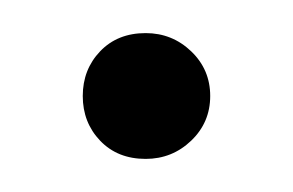

<svg xmlns="http://www.w3.org/2000/svg" viewBox="-20 -96 177 116"><path d="M68 0Q51 0 40.5 -11Q30 -22 30 -38Q30 -54 40.5 -65Q51 -76 68 -76Q84 -76 95.5 -65Q107 -54 107 -38Q107 -22 95.5 -11Q84 0 68 0Z"/></svg>

Font: Palanquin Thin
Style: Regular
Weight: 250
Designer: Pria Ravichandran
Version: Version 1.001